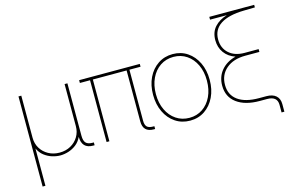

<svg xmlns="http://www.w3.org/2000/svg" viewBox="-110 -1002 2273 1481"><g transform="rotate(-15 1026.5 -262.0)"><path d="M65.4 204.1V-515.6H87.9V-179.7Q87.9 -132.8 110.4 -95.5Q132.8 -58.1 172.1 -36.4Q211.4 -14.6 260.7 -14.6Q310.5 -14.6 349.6 -36.4Q388.7 -58.1 411.1 -95.5Q433.6 -132.8 433.6 -179.7V-515.6H456.1V-96.7Q456.1 -56.6 472.2 -39.6Q488.3 -22.5 523.4 -22.5H535.2V0H523.4Q434.6 0 433.6 -93.8Q416.5 -57.1 387.5 -34.9Q358.4 -12.7 325 -2.4Q291.5 7.8 260.7 7.8Q230 7.8 196.5 -2.4Q163.1 -12.7 134 -34.9Q105 -57.1 87.9 -93.8V204.1Z M1008.8 0Q922.9 0 922.9 -85.9V-493.2H653.3V0H630.9V-493.2H549.8V-515.6H1034.2V-493.2H945.3V-85.9Q945.3 -51.8 960 -37.1Q974.6 -22.5 1008.8 -22.5H1018.6V0Z M1297.9 7.8Q1231.4 7.8 1180.2 -26.6Q1128.9 -61 1100.1 -121.1Q1071.3 -181.2 1071.3 -257.8Q1071.3 -335 1100.1 -394.8Q1128.9 -454.6 1180.2 -489Q1231.4 -523.4 1297.9 -523.4Q1364.3 -523.4 1415 -489Q1465.8 -454.6 1494.6 -394.8Q1523.4 -335 1523.4 -257.8Q1523.4 -181.2 1494.6 -121.1Q1465.8 -61 1415 -26.6Q1364.3 7.8 1297.9 7.8ZM1297.9 -14.6Q1357.4 -14.6 1403.3 -45.7Q1449.2 -76.7 1475.1 -131.6Q1501 -186.5 1501 -257.8Q1501 -329.1 1475.1 -384Q1449.2 -439 1403.3 -470Q1357.4 -501 1297.9 -501Q1238.3 -501 1192.1 -470Q1146 -439 1119.9 -384Q1093.8 -329.1 1093.8 -257.8Q1093.8 -186.5 1119.9 -131.6Q1146 -76.7 1192.1 -45.7Q1238.3 -14.6 1297.9 -14.6Z M1993.7 128.9V68.4Q1993.7 0 1912.6 0H1854.5Q1737.8 0 1671.1 -49.6Q1604.5 -99.1 1604.5 -188.5Q1604.5 -259.8 1646.5 -309.8Q1688.5 -359.9 1761.7 -378.9Q1706.5 -397.5 1675.3 -440.2Q1644 -482.9 1644 -541.5Q1644 -605.5 1680.9 -646.2Q1717.8 -687 1780.3 -705.1H1646V-727.5H2004.4V-707L1914.1 -705.1Q1793.9 -702.6 1730.2 -661.4Q1666.5 -620.1 1666.5 -541.5Q1666.5 -472.2 1712.6 -430.4Q1758.8 -388.7 1836.9 -388.7H1949.2V-366.2H1836.9Q1741.2 -366.2 1684.1 -317.6Q1627 -269 1627 -188.5Q1627 -108.9 1685.8 -65.7Q1744.6 -22.5 1854.5 -22.5H1912.6Q1962.4 -22.5 1989.3 1.2Q2016.1 24.9 2016.1 68.4V128.9Z"/></g></svg>

Font: Inter Display Thin
Style: Regular
Weight: 100
Designer: Rasmus Andersson
Foundry: rsms
Version: Version 4.000;git-a52131595